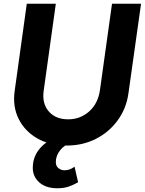

<svg xmlns="http://www.w3.org/2000/svg" viewBox="-20 -765 773 1025"><path d="M336 12Q246 12 179.5 -26Q113 -64 80 -129.5Q47 -195 58 -277L123 -745H278L213 -279Q204 -212 240.5 -170Q277 -128 344 -128Q409 -128 456.5 -170.5Q504 -213 514 -287L578 -745H733L666 -269Q655 -187 609 -123.5Q563 -60 492.5 -24Q422 12 336 12ZM286 240Q225 240 190 209Q155 178 155 131Q155 63 205 14.5Q255 -34 337 -45H366L359 0Q325 7 301.5 36.5Q278 66 278 100Q278 122 292.5 133Q307 144 323 144Q339 144 351.5 139.5Q364 135 378 125L397 208Q373 222 347 231Q321 240 286 240Z"/></svg>

Font: Plus Jakarta Sans ExtraBold
Style: Italic
Weight: 800
Italic angle: -8°
Designer: Gumpita Rahayu
Foundry: Tokotype
Version: Version 2.071; ttfautohint (v1.8.4.7-5d5b);gftools[0.9.29]